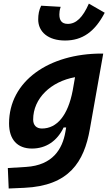

<svg xmlns="http://www.w3.org/2000/svg" viewBox="-20 -823 626 1077"><path d="M28.8 234.4 116.7 230.5C367.7 219.2 451.7 85 483.9 -98.1L559.1 -522.5H549.8C254.4 -522.5 30.8 -368.2 30.8 -130.4C30.8 -41 77.1 10.3 159.2 10.3C238.3 10.3 300.8 -32.2 336.9 -107.9H351.1L346.7 -82.5C330.1 12.7 275.9 104 126.5 113.3L23.9 119.6ZM344.7 -595.7C441.9 -595.7 511.7 -644.5 567.4 -751.5L478.5 -802.7C444.3 -724.6 406.7 -689 360.4 -689C323.7 -689 313 -711.9 313 -741.7C313 -752 314 -766.1 320.3 -784.7L210.9 -791C198.7 -766.6 194.3 -741.2 194.3 -713.9C194.3 -644 250.5 -595.7 344.7 -595.7ZM400.9 -390.1 387.7 -314.9C361.3 -176.8 300.3 -102.1 215.3 -102.1C184.1 -102.1 166 -120.6 166 -152.3C166 -271.5 265.6 -365.7 400.9 -390.1Z"/></svg>

Font: Cascadia Code NF
Style: Bold Italic
Weight: 700
Italic angle: -10°
Monospace: yes
Designer: Aaron Bell
Foundry: Saja Typeworks
Version: Version 2404.023